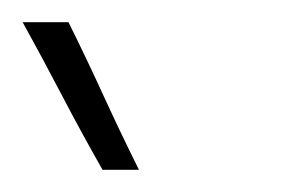

<svg xmlns="http://www.w3.org/2000/svg" viewBox="-35 -632 255 173"><path d="M26.7 -612H-14.6Q3.6 -579 21.1 -545.5Q38.6 -512 57.4 -479H90.2Q73.8 -512 58.4 -545.5Q43.1 -579 26.7 -612Z"/></svg>

Font: Josefin Slab Thin
Style: Italic
Weight: 100
Italic angle: -12°
Designer: Santiago Orozco
Foundry: Typemade
Version: Version 2.000